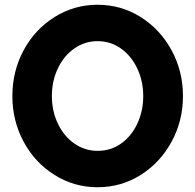

<svg xmlns="http://www.w3.org/2000/svg" viewBox="-20 -774 821 807"><path d="M32 -370Q32 -475 79.5 -563Q127 -651 209.5 -702.5Q292 -754 390 -754Q489 -754 571 -702.5Q653 -651 701 -563Q749 -475 749 -370Q749 -266 701 -178Q653 -90 571 -38.5Q489 13 390 13Q292 13 209.5 -38.5Q127 -90 79.5 -178Q32 -266 32 -370ZM582 -370Q582 -433 557 -486Q532 -539 488.5 -570Q445 -601 390 -601Q336 -601 292 -570Q248 -539 223 -486Q198 -433 198 -370Q198 -308 223 -255Q248 -202 292 -171Q336 -140 390 -140Q446 -140 489.5 -171Q533 -202 557.5 -255Q582 -308 582 -370Z"/></svg>

Font: Arvo
Style: Bold
Weight: 700
Designer: Anton Koovit (Cyrillic Expansion: Cyreal)
Foundry: Anton Koovit, Yassin Baggar
Version: Version 3.000